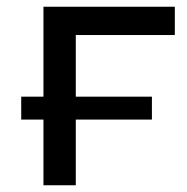

<svg xmlns="http://www.w3.org/2000/svg" viewBox="-20 -550 556 570"><path d="M499 -530V-446H205V-263H431V-195H205V0H109V-195H43V-263H109V-530Z"/></svg>

Font: false
Style: Regular
Weight: 500
Designer: Julieta Ulanovsky
Foundry: Julieta Ulanovsky
Version: Version 7.222;hotconv 1.0.109;makeotfexe 2.5.65596